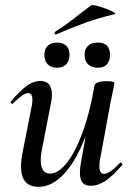

<svg xmlns="http://www.w3.org/2000/svg" viewBox="-20 -707 512 740"><path d="M61 -65Q61 -89 67 -119L102 -297Q105 -312 105 -322Q105 -348 88 -348Q78 -348 64 -338Q50 -328 31 -309Q29 -307 27 -307Q24 -307 22 -310.5Q20 -314 23 -317Q58 -358 83.5 -376.5Q109 -395 136 -395Q180 -395 180 -342Q180 -324 174 -297L143 -138Q137 -110 137 -90Q137 -38 173 -38Q204 -38 236.5 -78Q269 -118 297.5 -194.5Q326 -271 344 -376L360 -375Q340 -258 305 -170Q270 -82 224.5 -34.5Q179 13 129 13Q61 13 61 -65ZM288 -41Q288 -60 292 -80L344 -376Q347 -394 391 -394Q421 -394 421 -387L417 -365Q407 -318 406 -312L365 -89Q363 -80 363 -66Q363 -37 381 -37Q403 -37 442 -79Q443 -80 445 -80Q448 -80 450.5 -76.5Q453 -73 450 -70Q415 -29 386.5 -10Q358 9 330 9Q308 9 298 -3Q288 -15 288 -41ZM306 -496Q306 -518 319.5 -530.5Q333 -543 357 -543Q380 -543 392 -531Q404 -519 404 -496Q404 -472 392 -459Q380 -446 357 -446Q333 -446 319.5 -459Q306 -472 306 -496ZM151 -496Q151 -518 164 -530.5Q177 -543 200 -543Q223 -543 235.5 -530.5Q248 -518 248 -496Q248 -472 235.5 -459Q223 -446 200 -446Q177 -446 164 -459Q151 -472 151 -496ZM196 -574Q192 -574 191 -578.5Q190 -583 193 -585Q221 -602 250 -624Q279 -646 286 -652Q301 -664 331 -686Q336 -690 363 -682Q390 -674 410.5 -664Q431 -654 420 -652Q358 -637 306.5 -618.5Q255 -600 198 -575Z"/></svg>

Font: Cormorant Garamond SemiBold
Style: Italic
Weight: 600
Italic angle: -10°
Designer: Christian Thalmann (Catharsis Fonts)
Foundry: Catharsis Fonts
Version: Version 4.000